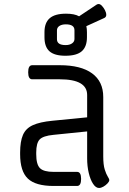

<svg xmlns="http://www.w3.org/2000/svg" viewBox="-20 -924 643 954"><path d="M305 -647Q251 -647 226 -669Q201 -691 201 -739V-764Q201 -811 227 -833.5Q253 -856 308 -856Q350 -856 373 -843L460 -901Q465 -904 470 -904Q478 -904 486.5 -895Q495 -886 501.5 -873.5Q508 -861 508 -850Q508 -840 499 -835L409 -794Q412 -781 412 -764V-739Q412 -692 386.5 -669.5Q361 -647 305 -647ZM306 -700Q326 -700 338 -708.5Q350 -717 350 -730V-774Q350 -803 307 -803Q287 -803 275 -795Q263 -787 263 -773V-729Q263 -700 306 -700ZM363 0H246Q157 0 118.5 -36.5Q80 -73 80 -158V-166Q80 -221 94 -253.5Q108 -286 143 -302Q178 -318 240 -324L413 -341V-452Q413 -530 277 -530H140Q120 -530 120 -565Q120 -600 140 -600H277Q382 -600 437.5 -559.5Q493 -519 493 -442V-147Q493 -105 500.5 -81.5Q508 -58 515.5 -46.5Q523 -35 523 -29Q523 -22 514 -12.5Q505 -3 493.5 3.5Q482 10 472 10Q456 10 442.5 -10.5Q429 -31 421 -64.5Q413 -98 413 -137V-271L246 -254Q194 -249 177 -231Q160 -213 160 -166V-158Q160 -107 178.5 -88.5Q197 -70 246 -70H363Q383 -70 383 -35Q383 0 363 0Z"/></svg>

Font: Offside
Style: Regular
Weight: 400
Designer: Eduardo Rodriguez Tunni
Foundry: Eduardo Rodriguez Tunni
Version: Version 1.002; ttfautohint (v1.8.4.7-5d5b);gftools[0.9.23]